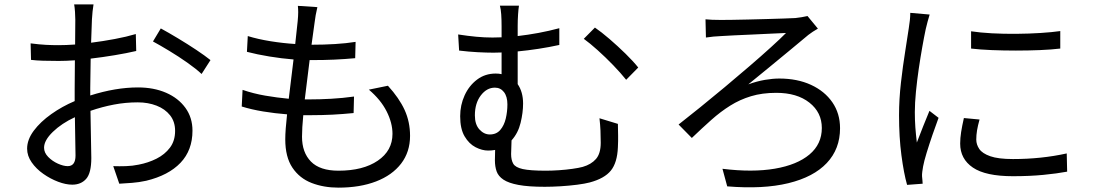

<svg xmlns="http://www.w3.org/2000/svg" viewBox="-20 -819 5040 885"><path d="M721.2 -688Q756.3 -668.9 800.5 -642.3Q844.7 -615.7 885 -588.9Q925.3 -562 950.2 -542L909.2 -478Q884.3 -501.5 843.8 -530Q803.2 -558.6 760 -584.7Q716.8 -610.8 685.1 -627.9ZM325.2 -278.8Q264.2 -250.5 223.6 -211.2Q183.1 -171.9 183.1 -138.2Q183.1 -115.2 202.1 -95.7Q221.2 -76.2 246.8 -64.7Q272.5 -53.2 292 -53.2Q328.1 -53.2 328.1 -102.1ZM121.1 -619.1Q162.1 -613.8 191.7 -612.3Q221.2 -610.8 249 -610.8Q284.2 -610.8 326.2 -613.8L327.1 -728Q327.1 -743.2 325.7 -764.6Q324.2 -786.1 321.8 -798.8H411.1Q408.7 -785.6 406.7 -766.4Q404.8 -747.1 403.8 -730L399.9 -622.1Q454.6 -628.9 509 -639.2Q563.5 -649.4 606 -662.1L607.9 -584Q564 -573.7 508.3 -564.5Q452.6 -555.2 397.9 -548.8L396 -414.1V-378.9Q513.2 -416 616.2 -416Q689 -416 745.6 -391.4Q802.2 -366.7 834.7 -321.8Q867.2 -276.9 867.2 -216.8Q867.2 -126.5 812 -68.6Q756.8 -10.7 653.8 14.2Q620.1 21.5 588.1 23.9Q556.2 26.4 529.8 27.8L502 -53.2Q529.8 -52.2 560.5 -53.2Q591.3 -54.2 619.1 -60.1Q663.1 -68.4 701.4 -87.6Q739.7 -106.9 763.4 -138.4Q787.1 -169.9 787.1 -215.8Q787.1 -258.3 763.9 -287.6Q740.7 -316.9 701.7 -332Q662.6 -347.2 615.2 -347.2Q558.6 -347.2 504.9 -336.9Q451.2 -326.7 397 -308.1L400.9 -90.8Q400.9 -21.5 377.2 5.4Q353.5 32.2 313 32.2Q283.7 32.2 248 18.8Q212.4 5.4 179.7 -17.6Q147 -40.5 126 -70.6Q105 -100.6 105 -133.8Q105 -175.3 135.7 -216.6Q166.5 -257.8 216.6 -293.2Q266.6 -328.6 324.2 -353V-410.2L325.2 -541Q283.2 -538.1 251 -538.1Q208 -538.1 178.2 -539.1Q148.4 -540 123 -543Z M1098.1 -404.8Q1147.5 -387.7 1202.6 -378.2Q1257.8 -368.7 1311 -363.8L1333 -544.9Q1278.3 -549.3 1221.7 -558.6Q1165 -567.9 1118.2 -580.1L1122.1 -652.8Q1169.4 -638.2 1227.5 -628.9Q1285.6 -619.6 1340.8 -616.2L1352.1 -721.2Q1354.5 -746.6 1354.5 -762.2Q1354.5 -777.8 1353 -792L1442.9 -786.1Q1438 -765.6 1435.1 -749Q1432.1 -732.4 1430.2 -715.8L1416 -612.8Q1473.6 -612.8 1524.7 -616Q1575.7 -619.1 1619.1 -626L1617.2 -550.8Q1568.8 -546.4 1521.7 -544.2Q1474.6 -542 1414.1 -542H1407.2L1384.8 -360.8H1403.8Q1455.1 -360.8 1507.3 -363.8Q1559.6 -366.7 1611.8 -374L1609.9 -297.9Q1560.5 -293 1512.7 -290.5Q1464.8 -288.1 1414.1 -288.1H1377.9Q1372.1 -228 1372.1 -189Q1372.1 -116.2 1413.3 -74.2Q1454.6 -32.2 1540 -32.2Q1653.8 -32.2 1721.4 -78.4Q1789.1 -124.5 1789.1 -202.1Q1789.1 -252.4 1762 -305.9Q1734.9 -359.4 1680.2 -405.8L1768.1 -423.8Q1819.8 -367.2 1845 -312.3Q1870.1 -257.3 1870.1 -192.9Q1870.1 -118.7 1828.9 -64.9Q1787.6 -11.2 1713.4 17.3Q1639.2 45.9 1540 45.9Q1472.2 45.9 1416.5 24.4Q1360.8 2.9 1327.9 -46.1Q1294.9 -95.2 1294.9 -176.8Q1294.9 -198.2 1297.1 -227.5Q1299.3 -256.8 1303.2 -292Q1246.6 -296.4 1193.1 -305.2Q1139.6 -314 1094.2 -328.1Z M2722.2 -691.9Q2751.5 -671.9 2789.6 -639.2Q2827.6 -606.4 2863.5 -571.3Q2899.4 -536.1 2921.9 -507.8L2866.2 -451.2Q2841.3 -482.4 2806.2 -518.8Q2771 -555.2 2734.9 -587.6Q2698.7 -620.1 2670.9 -640.1ZM2237.8 -199.2Q2268.1 -199.2 2285.9 -220Q2303.7 -240.7 2311.3 -272.7Q2318.8 -304.7 2318.8 -337.9Q2318.8 -374 2303 -394.5Q2287.1 -415 2261.2 -415Q2223.6 -415 2196.3 -379.2Q2168.9 -343.3 2168.9 -287.1Q2168.9 -245.1 2189.9 -222.2Q2210.9 -199.2 2237.8 -199.2ZM2391.1 -341.8Q2391.1 -299.8 2379.6 -252.7Q2368.2 -205.6 2337.9 -171.9L2335.9 -108.9Q2335.9 -81.5 2345.7 -64.5Q2355.5 -47.4 2389.4 -39.8Q2423.3 -32.2 2496.1 -32.2Q2523.9 -32.2 2556.6 -34.4Q2589.4 -36.6 2618.7 -40.8Q2647.9 -44.9 2666 -49.8Q2705.1 -61 2727.1 -86.2Q2749 -111.3 2749 -161.1Q2749 -190.9 2747.8 -217.5Q2746.6 -244.1 2743.2 -273.9L2828.1 -248Q2828.6 -217.3 2829.1 -194.1Q2829.6 -170.9 2828.1 -140.1Q2825.2 -69.3 2795.7 -32.7Q2766.1 3.9 2698.2 22Q2676.3 27.8 2640.1 32.5Q2604 37.1 2564 39.6Q2523.9 42 2491.2 42Q2415.5 42 2369.9 33.4Q2324.2 24.9 2300.5 9Q2276.9 -6.8 2269 -29.3Q2261.2 -51.8 2261.2 -80.1L2262.2 -127.9Q2247.1 -125 2230 -125Q2202.1 -125 2172.1 -140.4Q2142.1 -155.8 2121.6 -190.4Q2101.1 -225.1 2101.1 -283.2Q2101.1 -334.5 2121.6 -379.4Q2142.1 -424.3 2179 -452.1Q2215.8 -480 2265.1 -480Q2279.8 -480 2292 -477.1V-577.1L2254.9 -576.2Q2222.7 -576.2 2181.2 -578.4Q2139.6 -580.6 2096.2 -585.9L2091.8 -660.2Q2136.2 -653.3 2174.8 -649.7Q2213.4 -646 2250 -646L2292 -647V-698.2Q2292 -728 2290.3 -752.7Q2288.6 -777.3 2284.2 -793H2372.1Q2369.6 -777.3 2367.9 -751.5Q2366.2 -725.6 2366.2 -698.2V-652.8Q2413.1 -658.2 2461.9 -667.2Q2510.7 -676.3 2558.1 -689V-611.8Q2511.7 -601.6 2462.2 -594Q2412.6 -586.4 2366.2 -582V-431.2Q2391.1 -395 2391.1 -341.8Z M3231.9 -730Q3258.8 -727.1 3301.8 -727.1Q3317.9 -727.1 3351.6 -727.5Q3385.3 -728 3427.7 -729Q3470.2 -730 3513.2 -731.2Q3556.2 -732.4 3591.6 -733.6Q3627 -734.9 3646 -735.8Q3658.7 -737.3 3674.8 -739.7Q3690.9 -742.2 3702.1 -745.1L3750 -687Q3740.2 -681.6 3726.8 -672.9Q3713.4 -664.1 3706.1 -658.2Q3668.9 -627 3620.1 -586.7Q3571.3 -546.4 3521 -505.1Q3470.7 -463.9 3429.2 -430.2Q3469.7 -444.8 3505.9 -450.9Q3542 -457 3571.8 -457Q3654.8 -457 3718 -428Q3781.2 -398.9 3816.7 -347.4Q3852.1 -295.9 3852.1 -228Q3852.1 -132.3 3791 -67.6Q3730 -2.9 3613.8 25.4Q3497.6 53.7 3332 40L3310.1 -41Q3448.7 -23.9 3551.5 -41.5Q3654.3 -59.1 3711.2 -106.9Q3768.1 -154.8 3768.1 -229Q3768.1 -300.8 3710.9 -345.9Q3653.8 -391.1 3558.1 -391.1Q3493.2 -391.1 3441.7 -375.5Q3390.1 -359.9 3345.7 -332Q3301.3 -304.2 3258.5 -266.1Q3215.8 -228 3168.9 -183.1L3107.9 -245.1Q3151.9 -279.3 3207 -324Q3262.2 -368.7 3320.8 -417.5Q3379.4 -466.3 3434.3 -513.7Q3489.3 -561 3533.4 -601.1Q3577.6 -641.1 3603 -667Q3580.1 -666 3538.3 -664.1Q3496.6 -662.1 3449.7 -659.9Q3402.8 -657.7 3363.3 -656Q3323.7 -654.3 3305.2 -652.8Q3288.6 -652.3 3269 -650.4Q3249.5 -648.4 3233.9 -646Z M4456.1 -674.8Q4497.1 -668.5 4551.8 -665.5Q4606.4 -662.6 4664.8 -663.1Q4723.1 -663.6 4776.4 -667Q4829.6 -670.4 4867.2 -675.8V-595.2Q4826.7 -590.3 4773.4 -588.1Q4720.2 -585.9 4662.6 -585.9Q4605 -585.9 4551 -588.1Q4497.1 -590.3 4456.1 -595.2ZM4495.1 -268.1Q4487.3 -240.2 4483.6 -218.3Q4480 -196.3 4480 -175.8Q4480 -152.8 4493.9 -132.3Q4507.8 -111.8 4544.4 -98.9Q4581.1 -85.9 4648.9 -85.9Q4779.8 -85.9 4897 -111.8L4898.9 -27.8Q4851.6 -19 4788.8 -12.9Q4726.1 -6.8 4648.9 -6.8Q4522.9 -6.8 4464.4 -46.6Q4405.8 -86.4 4405.8 -157.2Q4405.8 -182.6 4410.2 -210.4Q4414.6 -238.3 4422.9 -274.9ZM4265.1 -752Q4261.2 -739.3 4255.6 -719Q4250 -698.7 4247.1 -685.1Q4239.7 -650.4 4231.2 -602.5Q4222.7 -554.7 4214.8 -501.2Q4207 -447.8 4201.9 -396Q4196.8 -344.2 4196.8 -301.8Q4196.8 -265.1 4199.2 -231.9Q4201.7 -198.7 4206.1 -162.1Q4218.8 -195.8 4235.1 -236.6Q4251.5 -277.3 4264.2 -308.1L4306.2 -275.9Q4293 -240.7 4278.1 -197.3Q4263.2 -153.8 4251.2 -114.7Q4239.3 -75.7 4234.9 -51.8Q4232.9 -40.5 4231.2 -27.8Q4229.5 -15.1 4230 -6.8Q4231 1.5 4231.7 11Q4232.4 20.5 4232.9 27.8L4161.1 33.2Q4146 -20 4135 -103.3Q4124 -186.5 4124 -288.1Q4124 -361.3 4132.8 -438.2Q4141.6 -515.1 4152.3 -581.3Q4163.1 -647.5 4168.9 -689Q4171.9 -706.1 4173.8 -724.9Q4175.8 -743.7 4175.8 -759.8Z"/></svg>

Font: Source Han Sans CN
Style: Regular
Weight: 400
Designer: Ryoko NISHIZUKA  (kana, bopomofo & ideographs); Paul D. Hunt (Latin, Greek & Cyrillic); Sandoll Communications , Soo-you
Foundry: Adobe
Version: Version 2.004;hotconv 1.0.118;makeotfexe 2.5.65603